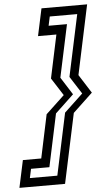

<svg xmlns="http://www.w3.org/2000/svg" viewBox="-123 -790 596 1031"><g transform="rotate(-5 175.0 -275.0)"><path d="M119 -181 219.5 -275.5 159 -370 208.5 -603H109.5L141 -750H387L307.5 -375.5L371 -275.5L265 -175.5L185 200H-61L-29.5 53H69.5ZM218.5 -181 319 -275.5 258.5 -370 329.5 -702.5H181.5L171 -653.5H270L209.5 -370L269.5 -275.5L169.5 -181L109 103.5H10L-0.5 152.5H147.5Z"/></g></svg>

Font: Tourney Expanded Medium
Style: Italic
Weight: 500
Width: 7
Italic angle: -12°
Designer: Tyler Finck
Foundry: Etcetera Type Co
Version: Version 1.010; ttfautohint (v1.8.3)